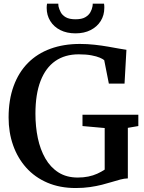

<svg xmlns="http://www.w3.org/2000/svg" viewBox="-20 -984 764 1016"><path d="M380.5 11Q296.5 11 230.2 -17.5Q164 -46 118.5 -97Q73 -148 49.2 -215.8Q25.5 -283.5 25.5 -362Q25.5 -455.5 52 -528.2Q78.5 -601 127.8 -650.8Q177 -700.5 246.8 -726Q316.5 -751.5 403 -751.5Q442.5 -751.5 480.8 -747.2Q519 -743 552 -737.2Q585 -731.5 610.2 -726.8Q635.5 -722 649 -720.5L639 -541.5H556L531.5 -665.5Q525 -671.5 508.2 -678.8Q491.5 -686 463.8 -691.2Q436 -696.5 396.5 -696.5Q323.5 -696.5 272.5 -661Q221.5 -625.5 194.5 -555.5Q167.5 -485.5 167.5 -382Q167.5 -314 180.2 -253.2Q193 -192.5 220 -145.5Q247 -98.5 289.5 -71.5Q332 -44.5 391.5 -44.5Q421.5 -44.5 447.2 -49.8Q473 -55 494.5 -64.8Q516 -74.5 534 -86.5V-306.5L416.5 -317V-377H712V-317L656.5 -307.5V-40Q637.5 -39.5 616.8 -34Q596 -28.5 571.8 -21Q547.5 -13.5 518.8 -6.2Q490 1 455.8 6Q421.5 11 380.5 11ZM379.5 -807.5Q333.5 -807.5 299.2 -824.8Q265 -842 246 -872.8Q227 -903.5 227 -942.5Q227 -948.5 227.5 -954Q228 -959.5 229 -964.5H288.5Q288.5 -962.5 288.8 -958.8Q289 -955 289.5 -950.5Q293 -935.5 301.2 -919.5Q309.5 -903.5 328 -892.8Q346.5 -882 379.5 -882Q413 -882 431.2 -892.8Q449.5 -903.5 458.2 -919.2Q467 -935 469.5 -950.5Q470.5 -955 470.5 -958.8Q470.5 -962.5 470.5 -964.5H530.5Q531.5 -959.5 531.8 -954Q532 -948.5 532 -942.5Q532 -903.5 513 -873Q494 -842.5 459.8 -825Q425.5 -807.5 379.5 -807.5Z"/></svg>

Font: Merriweather 24pt SemiBold
Style: Regular
Weight: 600
Designer: Eben Sorkin
Foundry: Eben Sorkin
Version: Version 2.100